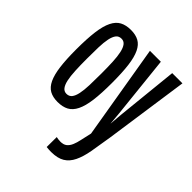

<svg xmlns="http://www.w3.org/2000/svg" viewBox="-195 -617 940 940"><g transform="rotate(45 275.0 -147.5)"><path d="M285.6 -247.6Q285.6 -174.8 279.3 -126Q272.9 -77.1 258.3 -47.6Q243.7 -18.1 220.2 -5.6Q196.8 6.8 162.6 6.8Q129.9 6.8 107.4 -5.6Q85 -18.1 71.3 -47.1Q57.6 -76.2 51.5 -123.3Q45.4 -170.4 45.4 -240.2Q45.4 -314 51.8 -363.3Q58.1 -412.6 72.8 -442.4Q87.4 -472.2 110.8 -484.6Q134.3 -497.1 168 -497.1Q200.7 -497.1 223.1 -484.9Q245.6 -472.7 259.5 -443.6Q273.4 -414.6 279.5 -366.7Q285.6 -318.8 285.6 -247.6ZM216.3 -243.2Q216.3 -288.1 214.6 -323.5Q212.9 -358.9 207.5 -383.5Q202.1 -408.2 192.1 -421.1Q182.1 -434.1 165.5 -434.1Q147 -434.1 137 -421.1Q127 -408.2 121.8 -383.5Q116.7 -358.9 115.7 -323.5Q114.7 -288.1 114.7 -243.2Q114.7 -198.2 116.5 -162.6Q118.2 -127 123.5 -102.5Q128.9 -78.1 138.9 -65.2Q148.9 -52.2 165.5 -52.2Q183.1 -52.2 193.4 -64.9Q203.6 -77.6 208.7 -102.3Q213.9 -127 215.1 -162.4Q216.3 -197.8 216.3 -243.2ZM530.8 -490.2 467.8 -51.8Q458 12.2 449.5 59.6Q440.9 106.9 425.5 138.4Q410.2 169.9 384.3 185.8Q358.4 201.7 314.9 202.1Q306.2 202.1 298.8 201.7Q291.5 201.2 281.2 200.2L281.7 130.9Q296.9 134.3 310.1 134.3Q331.1 134.3 343.3 124.8Q355.5 115.2 363 97.9Q370.6 80.6 375.7 55.9Q380.9 31.2 388.2 0L305.7 -490.2H381.3L415.5 -167L421.4 -101.1L426.8 -167L460 -490.2Z"/></g></svg>

Font: Code New Roman
Style: Regular
Weight: 400
Monospace: yes
Designer: Sam Radian
Foundry: Code New Roman
Version: Version 2.00 November 29, 2014